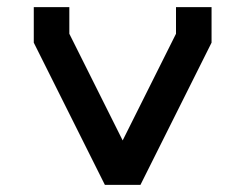

<svg xmlns="http://www.w3.org/2000/svg" viewBox="-20 -520 690 540"><path d="M375 0H275L75 -400V-500H175V-425L325 -125L475 -425V-500H575V-400Z"/></svg>

Font: Monoikos Medium
Style: Regular
Weight: 500
Designer: Brian Krent
Version: Version 0.088